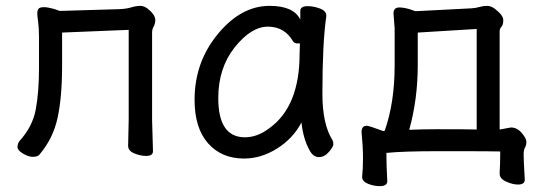

<svg xmlns="http://www.w3.org/2000/svg" viewBox="-20 -512 1882 649"><path d="M90.8 18.1Q76.2 18.1 57.6 7.1Q39.1 -3.9 39.1 -15.1Q39.1 -24.9 44.9 -34.2Q89.8 -83 100.8 -141.6Q111.8 -200.2 111.8 -280.8V-387.2Q111.8 -417 108.9 -438Q106 -459 106 -466.8Q106 -476.1 109.9 -481.9Q113.8 -487.8 128.9 -487.8Q141.1 -487.8 162.1 -481.9L182.1 -475.1L381.8 -481Q407.2 -481.9 423.6 -487.1Q439.9 -492.2 455.1 -492.2Q470.2 -492.2 487.5 -475.6Q504.9 -459 504.9 -444.8Q504.9 -432.1 499.5 -422.6Q494.1 -413.1 494.1 -401.9V-106.9L497.1 -1Q497.1 15.1 474.1 15.1Q455.1 15.1 434.1 6.6Q413.1 -2 413.1 -19L415 -106.9V-411.1L189.9 -401.9V-291Q189.9 -184.1 174.6 -113.5Q159.2 -43 112.8 11.2Q106.9 18.1 90.8 18.1Z M808.1 -47.9Q850.1 -47.9 891.1 -79.1Q992.7 -152.8 992.7 -330.1L993.7 -365.2H984.9Q976.1 -365.2 970.7 -372.1Q941.9 -421.9 885.7 -421.9Q829.1 -421.9 773.4 -352.1Q717.8 -282.2 717.8 -180.2Q717.8 -47.9 808.1 -47.9ZM804.7 23.9Q729 23.9 683.3 -27.6Q637.7 -79.1 637.7 -174.8Q637.7 -301.8 716.3 -397Q794.9 -492.2 891.1 -492.2Q972.7 -492.2 995.1 -445.8V-475.1Q995.1 -491.2 1020 -491.2Q1040 -491.2 1061.5 -483.2Q1083 -475.1 1083 -459V-457Q1069.8 -368.2 1069.8 -194.8Q1069.8 -91.8 1104 -38.1Q1106.9 -32.2 1106.9 -24.9Q1106.9 -16.1 1091.8 1.5Q1076.7 19 1058.1 19Q1038.1 19 1025.9 -4.9Q1004.9 -43 999 -98.1Q970.7 -43.9 916.7 -10Q862.8 23.9 804.7 23.9Z M1363.3 -73.2Q1409.2 -75.2 1455.1 -75.2Q1565.9 -75.2 1591.3 -74.2V-414.1L1392.1 -401.9V-292Q1392.1 -176.8 1363.3 -73.2ZM1264.2 117.2Q1243.2 117.2 1223.6 109.1Q1204.1 101.1 1204.1 85.9V85Q1207 60.1 1207 22Q1207 -16.1 1202.1 -65.9Q1202.1 -86.9 1220.2 -86.9Q1230 -85.9 1275.9 -68.8L1280.3 -69.8Q1314 -165 1314 -291V-416L1310.1 -466.8Q1310.1 -486.8 1330.1 -486.8Q1344.2 -486.8 1364.3 -481L1384.3 -474.1L1574.2 -483.9Q1588.9 -484.9 1601.1 -488.5Q1613.3 -492.2 1626 -492.2Q1639.2 -492.2 1651.9 -482.9Q1681.2 -460.9 1681.2 -443.8Q1681.2 -428.2 1675 -421.6Q1668.9 -415 1668.9 -405.8V-74.2L1707 -81.1Q1728 -81.1 1743.7 -62.5Q1759.3 -43.9 1759.3 -33.2Q1759.3 -21 1754.6 -13.4Q1750 -5.9 1750 11.2Q1750 30.8 1753.9 95.2Q1753.9 111.8 1731 111.8Q1712.9 111.8 1690.9 101.8Q1668.9 91.8 1668.9 75.2V74.2Q1670.9 40 1670.9 0Q1659.2 -1 1466.3 -1Q1342.3 -1 1286.1 4.9Q1286.1 48.8 1289.1 100.1Q1289.1 117.2 1264.2 117.2Z"/></svg>

Font: LXGW WenKai Screen
Style: Regular
Weight: 400
Designer: LXGW / Fontworks Inc.
Foundry: LXGW / Fontworks Inc.
Version: Version 1.510;January 18,2025